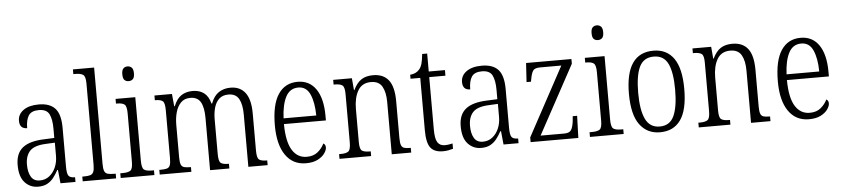

<svg xmlns="http://www.w3.org/2000/svg" viewBox="-45 -1025 5696 1299"><g transform="rotate(-5 2803.5 -375.0)"><path d="M170 10Q116 10 80 -29Q44 -68 44 -148Q44 -227 91.5 -265Q139 -303 238 -306L307 -309V-372Q307 -436 289.5 -471Q272 -506 219 -506Q168 -506 149 -476Q130 -446 130 -391Q79 -391 79 -445Q79 -489 117 -516.5Q155 -544 222 -544Q296 -544 332.5 -504.5Q369 -465 369 -372V-110Q369 -61 380 -46.5Q391 -32 421 -32H424V0H322L313 -91H308Q293 -63 275 -40Q257 -17 232 -3.5Q207 10 170 10ZM185 -31Q222 -31 249.5 -52.5Q277 -74 292.5 -109.5Q308 -145 308 -188V-277L248 -274Q169 -271 138 -238Q107 -205 107 -145Q107 -94 125.5 -62.5Q144 -31 185 -31Z M473 0V-32H484Q511 -32 526.5 -36.5Q542 -41 549 -56.5Q556 -72 556 -105V-656Q556 -705 539.5 -716.5Q523 -728 488 -728H473V-760H617V-105Q617 -72 623.5 -56.5Q630 -41 646 -36.5Q662 -32 689 -32H700V0Z M842 -648Q825 -648 814 -658.5Q803 -669 803 -698Q803 -726 814 -737Q825 -748 842 -748Q859 -748 870.5 -737Q882 -726 882 -698Q882 -669 870.5 -658.5Q859 -648 842 -648ZM731 0V-32H747Q785 -32 800.5 -43.5Q816 -55 816 -103V-431Q816 -479 801.5 -491.5Q787 -504 751 -504H743V-536H877V-106Q877 -56 892 -44Q907 -32 946 -32H960V0Z M996 0V-32H1009Q1034 -32 1048.5 -36.5Q1063 -41 1069 -56.5Q1075 -72 1075 -106V-430Q1075 -479 1061 -491.5Q1047 -504 1011 -504H1007V-536H1126L1134 -452H1138Q1158 -502 1190 -523Q1222 -544 1267 -544Q1313 -544 1343.5 -521Q1374 -498 1387 -448H1391Q1410 -499 1444 -521.5Q1478 -544 1524 -544Q1589 -544 1624 -498Q1659 -452 1659 -356V-104Q1659 -55 1674 -43.5Q1689 -32 1726 -32H1729V0H1598V-355Q1598 -424 1577 -461.5Q1556 -499 1506 -499Q1466 -499 1442.5 -477Q1419 -455 1409 -419Q1399 -383 1399 -341V-105Q1399 -56 1413 -44Q1427 -32 1464 -32H1469V0H1338V-355Q1338 -426 1317 -462.5Q1296 -499 1247 -499Q1207 -499 1183 -474.5Q1159 -450 1148 -411Q1137 -372 1137 -326V-103Q1137 -71 1143.5 -55.5Q1150 -40 1165.5 -36Q1181 -32 1206 -32H1211V0Z M1989 10Q1900 10 1850.5 -61.5Q1801 -133 1801 -263Q1801 -404 1847.5 -474Q1894 -544 1980 -544Q2060 -544 2104 -480Q2148 -416 2148 -298V-267H1863Q1864 -147 1899.5 -90Q1935 -33 1998 -33Q2044 -33 2073 -57Q2102 -81 2117 -113Q2123 -110 2127.5 -103.5Q2132 -97 2132 -85Q2132 -67 2116 -44.5Q2100 -22 2068.5 -6Q2037 10 1989 10ZM2086 -306Q2085 -395 2060.5 -450Q2036 -505 1981 -505Q1924 -505 1896 -452Q1868 -399 1864 -306Z M2217 0V-32H2227Q2265 -32 2280.5 -44Q2296 -56 2296 -105V-433Q2296 -481 2280.5 -492.5Q2265 -504 2229 -504H2221V-536H2348L2355 -455H2358Q2381 -503 2412.5 -523.5Q2444 -544 2492 -544Q2562 -544 2597.5 -498.5Q2633 -453 2633 -355V-105Q2633 -72 2639 -56.5Q2645 -41 2659 -36.5Q2673 -32 2698 -32H2704V0H2572V-355Q2572 -421 2550 -460Q2528 -499 2474 -499Q2413 -499 2385 -450.5Q2357 -402 2357 -326V-102Q2357 -54 2372.5 -43Q2388 -32 2425 -32H2432V0Z M2919 10Q2861 10 2835 -23.5Q2809 -57 2809 -143V-498H2743V-525Q2785 -529 2806 -555Q2819 -570 2825.5 -594Q2832 -618 2836 -658H2870V-536H2980V-498H2870V-141Q2870 -79 2886 -54.5Q2902 -30 2934 -30Q2949 -30 2961.5 -32Q2974 -34 2988 -37V-1Q2975 3 2957 6.5Q2939 10 2919 10Z M3179 10Q3125 10 3089 -29Q3053 -68 3053 -148Q3053 -227 3100.5 -265Q3148 -303 3247 -306L3316 -309V-372Q3316 -436 3298.5 -471Q3281 -506 3228 -506Q3177 -506 3158 -476Q3139 -446 3139 -391Q3088 -391 3088 -445Q3088 -489 3126 -516.5Q3164 -544 3231 -544Q3305 -544 3341.5 -504.5Q3378 -465 3378 -372V-110Q3378 -61 3389 -46.5Q3400 -32 3430 -32H3433V0H3331L3322 -91H3317Q3302 -63 3284 -40Q3266 -17 3241 -3.5Q3216 10 3179 10ZM3194 -31Q3231 -31 3258.5 -52.5Q3286 -74 3301.5 -109.5Q3317 -145 3317 -188V-277L3257 -274Q3178 -271 3147 -238Q3116 -205 3116 -145Q3116 -94 3134.5 -62.5Q3153 -31 3194 -31Z M3515 0V-32L3767 -498H3623Q3586 -498 3574.5 -480.5Q3563 -463 3556 -423L3553 -407H3523L3531 -536H3839V-504L3586 -38H3747Q3782 -38 3794 -57Q3806 -76 3811 -116L3814 -150H3844L3839 0Z M4029 -648Q4012 -648 4001 -658.5Q3990 -669 3990 -698Q3990 -726 4001 -737Q4012 -748 4029 -748Q4046 -748 4057.5 -737Q4069 -726 4069 -698Q4069 -669 4057.5 -658.5Q4046 -648 4029 -648ZM3918 0V-32H3934Q3972 -32 3987.5 -43.5Q4003 -55 4003 -103V-431Q4003 -479 3988.5 -491.5Q3974 -504 3938 -504H3930V-536H4064V-106Q4064 -56 4079 -44Q4094 -32 4133 -32H4147V0Z M4394 10Q4306 10 4256 -58Q4206 -126 4206 -268Q4206 -544 4396 -544Q4486 -544 4534 -476Q4582 -408 4582 -268Q4582 -126 4534 -58Q4486 10 4394 10ZM4395 -29Q4464 -29 4492 -90.5Q4520 -152 4520 -268Q4520 -386 4491.5 -445Q4463 -504 4395 -504Q4326 -504 4297.5 -445Q4269 -386 4269 -268Q4269 -151 4298.5 -90Q4328 -29 4395 -29Z M4657 0V-32H4667Q4705 -32 4720.5 -44Q4736 -56 4736 -105V-433Q4736 -481 4720.5 -492.5Q4705 -504 4669 -504H4661V-536H4788L4795 -455H4798Q4821 -503 4852.5 -523.5Q4884 -544 4932 -544Q5002 -544 5037.5 -498.5Q5073 -453 5073 -355V-105Q5073 -72 5079 -56.5Q5085 -41 5099 -36.5Q5113 -32 5138 -32H5144V0H5012V-355Q5012 -421 4990 -460Q4968 -499 4914 -499Q4853 -499 4825 -450.5Q4797 -402 4797 -326V-102Q4797 -54 4812.5 -43Q4828 -32 4865 -32H4872V0Z M5405 10Q5316 10 5266.5 -61.5Q5217 -133 5217 -263Q5217 -404 5263.5 -474Q5310 -544 5396 -544Q5476 -544 5520 -480Q5564 -416 5564 -298V-267H5279Q5280 -147 5315.5 -90Q5351 -33 5414 -33Q5460 -33 5489 -57Q5518 -81 5533 -113Q5539 -110 5543.5 -103.5Q5548 -97 5548 -85Q5548 -67 5532 -44.5Q5516 -22 5484.5 -6Q5453 10 5405 10ZM5502 -306Q5501 -395 5476.5 -450Q5452 -505 5397 -505Q5340 -505 5312 -452Q5284 -399 5280 -306Z"/></g></svg>

Font: Noto Serif Condensed Light
Style: Regular
Weight: 300
Width: 3
Designer: Monotype Design Team
Foundry: Monotype Imaging Inc.
Version: Version 2.013